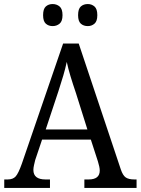

<svg xmlns="http://www.w3.org/2000/svg" viewBox="-20 -929 695 949"><path d="M1 0V-42H18Q44 -42 57.5 -57Q71 -72 88 -120L292 -714H369L577 -92Q587 -62 601.5 -52Q616 -42 644 -42H655V0H397V-42H418Q473 -42 473 -86Q473 -95 470.5 -106.5Q468 -118 464 -131L429 -239H188L154 -138Q151 -126 148 -112.5Q145 -99 145 -89Q145 -42 205 -42H227V0ZM206 -289H412L355 -470Q340 -514 328.5 -552Q317 -590 310 -623Q303 -590 293 -556Q283 -522 269 -479ZM414 -800Q393 -800 379.5 -812Q366 -824 366 -854Q366 -885 379.5 -897Q393 -909 414 -909Q433 -909 447 -897Q461 -885 461 -854Q461 -824 447 -812Q433 -800 414 -800ZM240 -800Q220 -800 206.5 -812Q193 -824 193 -854Q193 -885 206.5 -897Q220 -909 240 -909Q260 -909 274.5 -897Q289 -885 289 -854Q289 -824 274.5 -812Q260 -800 240 -800Z"/></svg>

Font: Noto Serif Lao SemCond
Style: Regular
Weight: 400
Width: 4
Designer: Monotype Design Team
Foundry: Monotype Imaging Inc.
Version: Version 2.004; ttfautohint (v1.8.4.7-5d5b)